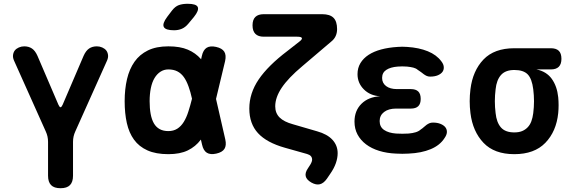

<svg xmlns="http://www.w3.org/2000/svg" viewBox="-20 -805 3040 1015"><path d="M300 190Q266 190 250 173.5Q234 157 234 124V-55Q234 -70 231 -83.5Q228 -97 222 -110L54 -485Q47 -501 49 -515Q51 -529 58.5 -538.5Q66 -548 79.5 -554Q93 -560 108 -560Q132 -560 149 -548.5Q166 -537 178 -510L289 -251Q295 -238 300 -238Q305 -238 311 -251L422 -510Q434 -537 451 -548.5Q468 -560 492 -560Q507 -560 520.5 -554Q534 -548 541.5 -538.5Q549 -529 551 -515Q553 -501 546 -485L378 -110Q372 -97 369 -83.5Q366 -70 366 -55V124Q366 157 350 173.5Q334 190 300 190Z M975 -679Q960 -661 941.5 -653Q923 -645 900 -645Q855 -645 846 -662.5Q837 -680 864 -716L889 -749Q906 -771 925.5 -778Q945 -785 972 -785Q1018 -785 1025.5 -767.5Q1033 -750 1005 -715ZM1171 -68Q1178 -36 1166.5 -18Q1155 0 1123.5 7Q1092 14 1073.5 2.5Q1055 -9 1048 -41L1042 -67Q1042 -66 1041 -66Q1014 -30 973 -10Q932 10 870 10Q804 10 759.5 -10Q715 -30 688.5 -66.5Q662 -103 650.5 -154.5Q639 -206 639 -270Q639 -334 651.5 -387Q664 -440 691 -478.5Q718 -517 762 -538.5Q806 -560 870 -560Q932 -560 973 -542.5Q1014 -525 1042 -493Q1042 -492 1043 -491L1047 -509Q1054 -541 1072.5 -552.5Q1091 -564 1122.5 -557Q1154 -550 1165.5 -532Q1177 -514 1170 -482L1122 -282ZM995 -283Q987 -320 977 -347Q966 -378 951.5 -398Q937 -418 917 -428Q897 -438 870 -438Q847 -438 828.5 -426Q810 -414 797 -392.5Q784 -371 777.5 -339.5Q771 -308 771 -270Q771 -232 776.5 -202.5Q782 -173 793.5 -153Q805 -133 824 -122.5Q843 -112 870 -112Q897 -112 917 -124.5Q937 -137 951.5 -160.5Q966 -184 976 -216Q986 -247 995 -283Z M1732 -586 1578 -455Q1504 -393 1469.5 -341.5Q1435 -290 1435 -243Q1435 -207 1458 -184Q1481 -161 1529 -148L1656 -111Q1710 -96 1737.5 -66Q1765 -36 1765 5Q1765 30 1755.5 57.5Q1746 85 1725 115L1708 140Q1691 164 1671 169Q1651 174 1626 160Q1600 145 1596 126Q1592 107 1609 83L1620 66Q1625 58 1627.5 51Q1630 44 1630 39Q1630 28 1623.5 20.5Q1617 13 1603 9L1486 -24Q1390 -51 1344 -101Q1298 -151 1298 -231Q1298 -312 1347.5 -385Q1397 -458 1500 -536L1560 -583Q1578 -596 1576 -603.5Q1574 -611 1551 -611H1374Q1345 -611 1330 -626Q1315 -641 1315 -671Q1315 -701 1330 -715.5Q1345 -730 1374 -730H1683Q1724 -730 1743 -711Q1762 -692 1762 -651Q1762 -631 1754.5 -614.5Q1747 -598 1732 -586Z M2313 -481Q2325 -466 2326 -451Q2327 -436 2319 -425Q2311 -414 2294.5 -407Q2278 -400 2254 -400Q2244 -400 2236 -403.5Q2228 -407 2220.5 -412.5Q2213 -418 2205.5 -424Q2198 -430 2188 -436Q2179 -444 2165 -447.5Q2151 -451 2132 -453Q2119 -454 2106.5 -454Q2094 -454 2082 -453Q2044 -450 2022 -435.5Q2000 -421 2000 -393Q2000 -366 2021 -350Q2042 -334 2079 -334H2152Q2178 -334 2191 -321.5Q2204 -309 2204 -282Q2204 -256 2191 -243.5Q2178 -231 2152 -231H2074Q2034 -231 2010.5 -213Q1987 -195 1987 -165Q1987 -134 2010.5 -118Q2034 -102 2074 -99Q2090 -98 2107 -98Q2124 -98 2140 -99Q2162 -101 2178 -106Q2194 -111 2205 -121Q2213 -126 2220.5 -133Q2228 -140 2235 -145Q2242 -150 2250 -153.5Q2258 -157 2269 -157Q2292 -157 2309 -150Q2326 -143 2334.5 -132Q2343 -121 2342.5 -106.5Q2342 -92 2330 -75Q2306 -37 2257 -16.5Q2208 4 2140 7Q2124 8 2107 8Q2090 8 2074 7Q2025 5 1984.5 -7.5Q1944 -20 1915 -42Q1886 -64 1870 -94Q1854 -124 1854 -162Q1854 -220 1891 -256.5Q1928 -293 1990 -296Q1937 -299 1903.5 -332.5Q1870 -366 1870 -413Q1870 -446 1885.5 -471.5Q1901 -497 1928.5 -515Q1956 -533 1995 -543.5Q2034 -554 2082 -557Q2094 -558 2106.5 -558Q2119 -558 2132 -557Q2195 -553 2241.5 -534Q2288 -515 2313 -481Z M2892 -438H2816Q2869 -427 2897 -388Q2925 -349 2931 -291Q2933 -270 2933 -249Q2933 -228 2931 -207Q2921 -110 2863 -50Q2805 10 2699 10Q2593 10 2536 -50Q2479 -110 2467 -207Q2463 -239 2463 -270Q2463 -301 2467 -333Q2479 -431 2536 -490.5Q2593 -550 2699 -550H2892Q2920 -550 2934 -536.5Q2948 -523 2948 -494Q2948 -466 2934 -452Q2920 -438 2892 -438ZM2699 -105Q2723 -105 2740 -112Q2757 -119 2769.5 -132Q2782 -145 2789 -164Q2796 -183 2799 -207Q2803 -239 2803 -270Q2803 -301 2799 -333Q2792 -389 2769.5 -412Q2747 -435 2699 -435Q2652 -435 2628.5 -408.5Q2605 -382 2600 -333Q2596 -301 2596 -270Q2596 -239 2600 -207Q2605 -158 2628 -131.5Q2651 -105 2699 -105Z"/></svg>

Font: Maple Mono NL
Style: Bold
Weight: 700
Monospace: yes
Designer: subframe7536
Version: Version 7.000